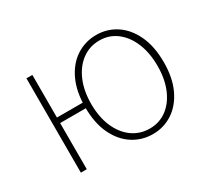

<svg xmlns="http://www.w3.org/2000/svg" viewBox="-105 -661 919 843"><g transform="rotate(-30 354.0 -239.0)"><path d="M96 0V-478H126V-262H268V-234H126V0ZM456 12Q400 12 354.5 -17.5Q309 -47 282.5 -103Q256 -159 256 -238Q256 -318 282.5 -374.5Q309 -431 354.5 -460.5Q400 -490 456 -490Q511 -490 556 -460.5Q601 -431 627.5 -374.5Q654 -318 654 -238Q654 -159 627.5 -103Q601 -47 556 -17.5Q511 12 456 12ZM456 -16Q505 -16 542.5 -44Q580 -72 601 -122Q622 -172 622 -238Q622 -304 601 -354.5Q580 -405 542.5 -433.5Q505 -462 456 -462Q406 -462 367.5 -433.5Q329 -405 307.5 -354.5Q286 -304 286 -238Q286 -172 307.5 -122Q329 -72 367.5 -44Q406 -16 456 -16Z"/></g></svg>

Font: Source Sans 3 VF
Style: Regular
Weight: 200
Designer: Paul D. Hunt
Foundry: Adobe
Version: Version 3.046;hotconv 1.0.118;makeotfexe 2.5.65603